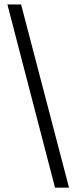

<svg xmlns="http://www.w3.org/2000/svg" viewBox="-20 -741 345 876"><path d="M13.7 -720.7H76.2L294.9 115.2H231Z"/></svg>

Font: MUA Office
Style: Regular
Weight: 400
Designer: Khon Soe Zaw Thu
Foundry: Myanmar Unicode
Version: Version 2.10 June 24, 2017